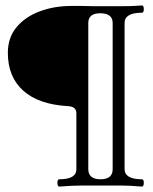

<svg xmlns="http://www.w3.org/2000/svg" viewBox="-20 -685 566 709"><path d="M199 4Q192 4 192 -10Q192 -23 199 -23Q262 -23 262 -60V-267Q262 -291 232 -293Q123 -299 66 -350Q9 -401 9 -490Q9 -546 41 -584.5Q73 -623 126.5 -643Q180 -663 243 -663Q265 -663 286.5 -663Q308 -663 330 -662Q351 -662 372.5 -662Q394 -662 416 -662Q438 -662 459.5 -662.5Q481 -663 504 -665Q511 -665 511 -651Q511 -638 504 -638Q440 -638 440 -600V-61Q440 -23 504 -23Q511 -23 511 -10Q511 4 504 4Q481 2 460.5 1Q440 0 422 0H288Q267 0 245 1Q223 2 199 4ZM351 -23Q396 -23 396 -60V-600Q396 -636 350 -636Q306 -636 306 -600V-61Q306 -23 351 -23Z"/></svg>

Font: Junicode SmExp
Style: Regular
Weight: 400
Width: 6
Designer: Peter S. Baker
Version: Version 2.205; ttfautohint (v1.8.4)